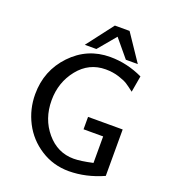

<svg xmlns="http://www.w3.org/2000/svg" viewBox="-161 -1015 1022 1150"><g transform="rotate(20 350.0 -440.0)"><path d="M64 -348.1Q64 -499 165 -605Q266.1 -710.9 411.1 -710.9Q519 -710.9 620.1 -663.1L602.1 -559.1Q571.3 -583 552.7 -595Q534.2 -606.9 495.6 -619.4Q457 -631.8 411.1 -631.8Q305.2 -631.8 237.1 -546.9Q168.9 -461.9 168.9 -347.2Q168.9 -229 239 -146Q309.1 -63 412.1 -63Q456.1 -63 533.2 -80.1V-249H408.2V-328.1H628.9V-32.2Q520 16.6 410.2 17.1Q311 17.1 230.5 -34.4Q149.9 -85.9 106.9 -169.4Q64 -252.9 64 -348.1ZM242.2 -727.1 372.1 -897H465.8L580.1 -727.1H503.9L410.2 -839.8L315.9 -727.1Z"/></g></svg>

Font: CMU Bright
Style: SemiBold
Weight: 600
Version: Version 0.7.0